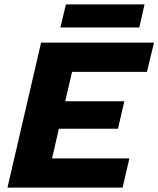

<svg xmlns="http://www.w3.org/2000/svg" viewBox="-20 -854 721 874"><path d="M14 0 167 -660H681L649 -527H308L277 -393H546L517 -268H248L217 -133H569L538 0ZM638 -834 614 -729H255L280 -834Z"/></svg>

Font: Work Sans
Style: Bold Italic
Weight: 700
Italic angle: -13°
Designer: Wei Huang
Foundry: Wei Huang
Version: Version 2.010; ttfautohint (v1.8.3)